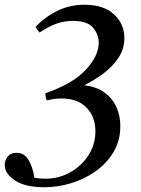

<svg xmlns="http://www.w3.org/2000/svg" viewBox="-57 -650 595 809"><path d="M140 -227Q134 -242 134 -257Q250 -297 304.5 -356Q359 -415 359 -470Q359 -505 335 -533.5Q311 -562 249 -562Q215 -562 181.5 -550.5Q148 -539 110 -513Q105 -519 100.5 -524.5Q96 -530 93 -537Q134 -580 186 -605Q238 -630 299 -630Q380 -630 423.5 -589.5Q467 -549 467 -490Q467 -444 442.5 -407Q418 -370 379.5 -341Q341 -312 298 -291Q352 -284 385.5 -258.5Q419 -233 434.5 -196.5Q450 -160 450 -119Q450 -58 422 -10.5Q394 37 347.5 70.5Q301 104 244 121.5Q187 139 129 139Q50 139 6.5 110.5Q-37 82 -37 45Q-37 25 -24.5 9.5Q-12 -6 13 -6Q45 -6 63 23.5Q81 53 88 99Q99 101 111.5 102Q124 103 135 103Q190 103 238 76.5Q286 50 315.5 4.5Q345 -41 345 -97Q345 -157 308 -196Q271 -235 202 -235Q172 -235 140 -227Z"/></svg>

Font: Tiro Bangla
Style: Italic
Weight: 400
Italic angle: -11°
Designer: Bangla: John Hudson & Fiona Ross, assisted by Neelakash Kshetrimayum. Latin: John Hudson with Paul Hanslow, assisted by 
Foundry: Tiro Typeworks Ltd.
Version: Version 1.60